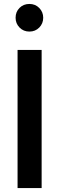

<svg xmlns="http://www.w3.org/2000/svg" viewBox="-20 -953 300 973"><path d="M69 -700H191V0H69ZM59 -863Q59 -893 79 -913Q99 -933 129 -933Q159 -933 179 -912.5Q199 -892 199 -863Q199 -834 179 -813.5Q159 -793 129 -793Q99 -793 79 -813.5Q59 -834 59 -863Z"/></svg>

Font: Be Vietnam SemiBold
Style: Regular
Weight: 600
Designer: Gabriel Lam
Foundry: TypeRant
Version: Version 4.000